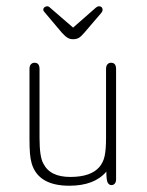

<svg xmlns="http://www.w3.org/2000/svg" viewBox="-20 -582 467 612"><path d="M319 -35Q319 -7 323.5 0.5Q328 8 335 8Q342 8 346 3Q350 -2 350 -10V-362Q350 -372 346 -377Q342 -382 334 -382Q327 -382 322.5 -377Q318 -372 318 -362V-142Q318 -105 313.5 -84.5Q309 -64 297 -50Q270 -18 204 -18Q172 -18 150.5 -28.5Q129 -39 118 -61Q106 -82 106 -142V-362Q106 -372 102 -377Q98 -382 90 -382Q83 -382 78.5 -377Q74 -372 74 -362V-139Q74 -111 75.5 -93Q77 -75 81 -61Q102 10 201 10Q281 10 319 -35ZM213 -494 139 -558Q135 -562 130 -562Q126 -562 122 -559Q118 -556 118 -551Q118 -547 123 -542L177 -478Q188 -466 195.5 -461.5Q203 -457 213 -457Q224 -457 231.5 -461.5Q239 -466 249 -478L303 -541Q307 -546 307 -551Q307 -556 304 -559Q301 -562 296 -562Q291 -562 286 -558Z"/></svg>

Font: Beiruti ExtraLight
Style: Regular
Weight: 250
Designer: Arlette Boutros
Foundry: Boutros
Version: Version 1.41